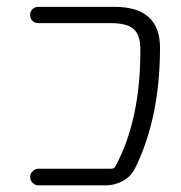

<svg xmlns="http://www.w3.org/2000/svg" viewBox="-20 -565 530 563"><path d="M316.4 -544.9Q449.2 -544.9 449.2 -424.8Q449.2 -219.7 376 -71.3Q364.3 -47.9 340.8 -34.7Q317.4 -21.5 290 -21.5H92.8Q83 -21.5 75.7 -28.8Q68.4 -36.1 68.4 -45.9Q68.4 -55.7 75.7 -63Q83 -70.3 92.8 -70.3H306.6Q314.5 -70.3 318.4 -77.1Q391.6 -212.9 391.6 -416Q391.6 -418 391.6 -420.9Q391.6 -461.9 372.1 -479.5Q352.5 -497.1 306.6 -497.1H91.8Q82 -497.1 75.2 -503.9Q68.4 -510.7 68.4 -521Q68.4 -531.2 75.2 -538.1Q82 -544.9 91.8 -544.9Z"/></svg>

Font: irohamaru Light
Style: Regular
Weight: 200
Designer: [Source Han Sans]
Ryoko NISHIZUKA  (kana & ideographs); Paul D. Hunt (Latin, Greek & Cyrillic); Wenlong ZHANG  (bopomofo
Version: Version 1.01